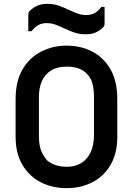

<svg xmlns="http://www.w3.org/2000/svg" viewBox="-20 -957 690 997"><path d="M325 -720Q400 -720 459.5 -689Q519 -658 554 -596.5Q589 -535 589 -442V-247Q589 -160 554 -100.5Q519 -41 459.5 -10.5Q400 20 325 20Q252 20 192 -10.5Q132 -41 96.5 -101Q61 -161 61 -248V-442Q61 -535 97 -596.5Q133 -658 193.5 -689Q254 -720 325 -720ZM182 -254Q182 -198 196.5 -168Q211 -138 227 -122Q243 -109 268 -100Q293 -91 328 -91Q369 -91 400.5 -109.5Q432 -128 450 -165Q468 -202 468 -256V-453Q468 -485 463.5 -508.5Q459 -532 450 -548.5Q441 -565 428 -577Q412 -593 387 -602Q362 -611 327 -611Q277 -611 245 -591Q213 -571 197.5 -536Q182 -501 182 -453ZM428 -879Q452 -879 470.5 -888.5Q489 -898 506 -921H523Q523 -898 523 -876.5Q523 -855 523 -837Q523 -829 522 -825Q521 -821 516 -816Q500 -799 478.5 -789Q457 -779 424 -779Q392 -779 366.5 -788Q341 -797 317.5 -808Q294 -819 271 -828Q248 -837 222 -837Q198 -837 179.5 -827Q161 -817 144 -795H127Q127 -818 127 -839.5Q127 -861 127 -879Q127 -885 128 -889.5Q129 -894 134 -900Q150 -916 171.5 -926.5Q193 -937 226 -937Q258 -937 284 -928Q310 -919 333 -908Q356 -897 379 -888Q402 -879 428 -879Z"/></svg>

Font: Recursive SemiBold
Style: Regular
Weight: 600
Version: Version 1.085